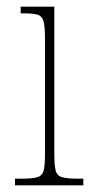

<svg xmlns="http://www.w3.org/2000/svg" viewBox="-20 -556 277 576"><path d="M25 0V-20H45Q77 -20 92 -24.5Q107 -29 111 -44.5Q115 -60 115 -95V-438Q115 -474 111 -490.5Q107 -507 94 -511.5Q81 -516 51 -516H42V-536H143V-95Q143 -60 147 -44.5Q151 -29 166 -24.5Q181 -20 213 -20H230V0Z"/></svg>

Font: Noto Serif Khmer Condensed Thin
Style: Regular
Weight: 250
Width: 3
Designer: Danh Hong and the Monotype Design Team
Foundry: Monotype Imaging Inc.
Version: Version 2.004